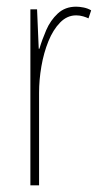

<svg xmlns="http://www.w3.org/2000/svg" viewBox="-20 -555 302 575"><path d="M208 -535Q218 -535 230.5 -532.5Q243 -530 253 -524L245 -500Q239 -503 229 -506Q219 -509 208 -509Q181 -509 160 -487.5Q139 -466 125 -431.5Q111 -397 104 -356.5Q97 -316 97 -277V0H71V-527H91L96 -409H98Q106 -436 118.5 -465Q131 -494 153 -514.5Q175 -535 208 -535Z"/></svg>

Font: Noto Sans ExtraCondensed Thin
Style: Regular
Weight: 100
Width: 2
Designer: Monotype Design Team
Foundry: Monotype Imaging Inc.
Version: Version 2.013; ttfautohint (v1.8.4.7-5d5b)